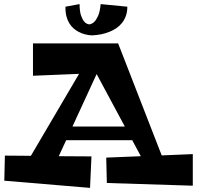

<svg xmlns="http://www.w3.org/2000/svg" viewBox="-20 -894 962 938"><path d="M921.9 13.2 502 0 499 -124 668 -130.9 626 -209H303.2L267.1 -130.9L426.8 -129.9L419.9 23.9L1 -11.2L3.9 -133.8L130.9 -132.8L366.2 -533.2L141.1 -523.9V-682.1H557.1L770 -134.8L921.9 -141.1ZM334 -275.9H589.8L452.1 -532.2ZM602.1 -861.3Q602.1 -835 594.5 -814.9Q586.9 -794.9 574.7 -780.3Q562.5 -765.6 546.9 -755.4Q531.2 -745.1 515.1 -738.8Q477.1 -723.1 428.7 -721.2Q392.1 -723.1 363.3 -738.8Q351.1 -745.1 339.4 -755.4Q327.6 -765.6 318.6 -780.3Q309.6 -794.9 304.4 -814.9Q299.3 -835 299.8 -861.3L368.7 -874Q369.1 -836.4 376.5 -816.4Q383.8 -796.4 392.6 -787.1Q402.8 -776.4 416 -774.9Q429.2 -776.4 440.4 -787.1Q450.2 -796.4 459.2 -816.4Q468.3 -836.4 471.7 -874Z"/></svg>

Font: Peralta
Style: Regular
Weight: 400
Designer: Astigmatic (AOETI)
Foundry: Astigmatic (AOETI)
Version: Version 1.000